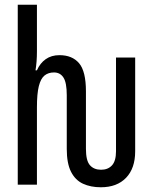

<svg xmlns="http://www.w3.org/2000/svg" viewBox="-20 -780 640 811"><path d="M406 11Q363 11 330.5 -4Q298 -19 280 -54.5Q262 -90 262 -151V-378Q262 -431 248 -452.5Q234 -474 208 -474Q184 -474 168 -461Q152 -448 144 -416Q136 -384 136 -327V0H55V-760H136V-563Q136 -541 134.5 -521Q133 -501 130 -483H136Q149 -513 173 -530Q197 -547 231 -547Q285 -547 314 -513Q343 -479 343 -394V-151Q343 -101 360 -82Q377 -63 407 -63Q436 -63 453 -81.5Q470 -100 470 -141V-537H551V-141Q551 -69 512.5 -29Q474 11 406 11Z"/></svg>

Font: Noto Sans Mono
Style: Regular
Weight: 400
Designer: Monotype Design Team
Foundry: Monotype Imaging Inc.
Version: Version 2.014